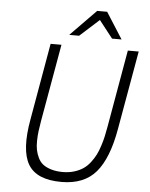

<svg xmlns="http://www.w3.org/2000/svg" viewBox="-61 -975 811 1040"><g transform="rotate(5 344.0 -455.0)"><path d="M479 -924.8 569.8 -782.2H518.1L443.8 -877L338.9 -782.2H285.2L424.8 -924.8ZM608.9 -725.1H668L592.8 -298.8Q564.9 -137.2 500.2 -61Q435.5 15.1 312 15.1Q176.8 15.1 131.1 -62Q85.4 -139.2 116.2 -309.1L189 -725.1H248L173.8 -304.2Q168.5 -272.9 165.3 -248.5Q162.1 -224.1 161.6 -195.6Q161.1 -167 165.5 -145.5Q169.9 -124 180.2 -103Q190.4 -82 207.5 -68.8Q224.6 -55.7 252 -47.4Q279.3 -39.1 314.9 -39.1Q348.6 -39.1 377 -47.9Q405.3 -56.6 425.8 -70.6Q446.3 -84.5 463.1 -106.4Q480 -128.4 490.7 -149.7Q501.5 -170.9 510.7 -200Q520 -229 524.9 -251.7Q529.8 -274.4 535.2 -304.2Z"/></g></svg>

Font: Stilu Light
Style: Italic
Weight: 300
Italic angle: -10°
Designer: Genilson Lima Santos
Foundry: Genilson Lima Santos
Version: Version 1.200;PS 001.200;hotconv 1.0.88;makeotf.lib2.5.64775